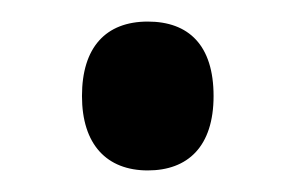

<svg xmlns="http://www.w3.org/2000/svg" viewBox="-20 -441 275 178"><path d="M56 -352C56 -307 79 -283 117 -283C154 -283 178 -305 178 -352C178 -399 155 -421 117 -421C78 -421 56 -397 56 -352Z"/></svg>

Font: Noto Sans Arabic UI XCn Md
Style: Regular
Weight: 500
Width: 2
Designer: Monotype Design Team, Nadine Chahine and Nizar Qandah
Foundry: Monotype Imaging Inc.
Version: Version 2.010